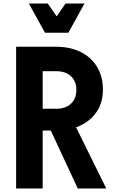

<svg xmlns="http://www.w3.org/2000/svg" viewBox="-20 -1064 640 1084"><path d="M71 0V-800H296Q376 -800 435.5 -770.5Q495 -741 528 -686.5Q561 -632 561 -557Q561 -487 527.5 -435.5Q494 -384 434.5 -355.5Q375 -327 296 -327H221V0ZM419 0 255 -352H406L580 0ZM221 -450H297Q350 -450 380.5 -478.5Q411 -507 411 -556Q411 -606 380.5 -634Q350 -662 297 -662H221ZM457 -1044 366 -879H234L143 -1044H250L337 -918H263L350 -1044Z"/></svg>

Font: Martian Mono Condensed SemiBold
Style: Regular
Weight: 600
Width: 3
Designer: Roman Shamin
Foundry: Evil Martians
Version: Version 1.000